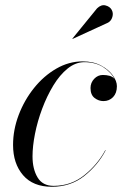

<svg xmlns="http://www.w3.org/2000/svg" viewBox="-20 -705 478 735"><path d="M394 -618.5 258 -556 257 -557 351.5 -673Q367.5 -688.5 384 -684.2Q400.5 -680 407.5 -667.5Q414.5 -655 410.2 -640.2Q406 -625.5 394 -618.5ZM384.5 -129.5Q355 -73 302.8 -31.5Q250.5 10 178.5 10Q106.5 10 68.2 -34.5Q30 -79 30 -150Q30 -208 51.5 -264.8Q73 -321.5 110.2 -368Q147.5 -414.5 195.5 -442.2Q243.5 -470 296.5 -470Q337.5 -470 366.8 -454.2Q396 -438.5 411.8 -416.5Q427.5 -394.5 427.5 -375Q427.5 -348.5 412.8 -333.2Q398 -318 376 -318Q357.5 -318 342 -330Q326.5 -342 326.5 -368Q326.5 -388.5 340.5 -403.2Q354.5 -418 373.5 -418Q387.5 -418 399.5 -414.8Q411.5 -411.5 418.5 -402.5Q406.5 -427 376.5 -447Q346.5 -467 303 -467Q269 -467 238.8 -442.5Q208.5 -418 184 -377.5Q159.5 -337 141.5 -289Q123.5 -241 114 -193Q104.5 -145 104.5 -106.5Q104.5 -58 123.8 -25.8Q143 6.5 185.5 6.5Q251.5 6.5 302.2 -34Q353 -74.5 383 -130Z"/></svg>

Font: Bodoni* 96pt
Style: Italic
Weight: 400
Italic angle: -13°
Version: Version 2.3